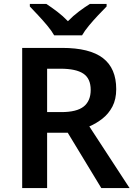

<svg xmlns="http://www.w3.org/2000/svg" viewBox="-20 -958 685 978"><path d="M296 -714Q437 -714 504.5 -662Q572 -610 572 -504Q572 -452 552.5 -415Q533 -378 501.5 -353.5Q470 -329 435 -314L640 0H496L325 -282H220V0H93V-714ZM288 -608H220V-387H292Q371 -387 406.5 -415.5Q442 -444 442 -500Q442 -558 404.5 -583Q367 -608 288 -608ZM256 -778Q243 -801 220.5 -828Q198 -855 174 -880.5Q150 -906 132 -925V-938H216Q242 -921 271 -899Q300 -877 326 -850Q352 -877 382 -899.5Q412 -922 438 -938H523V-925Q505 -907 480.5 -881Q456 -855 433.5 -828Q411 -801 398 -778Z"/></svg>

Font: Noto Sans Medefaidrin SemiBold
Style: Regular
Weight: 600
Designer: Dalton Maag Ltd
Foundry: Dalton Maag Ltd
Version: Version 1.002; ttfautohint (v1.8.4.7-5d5b)